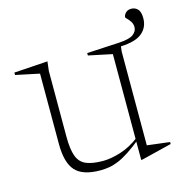

<svg xmlns="http://www.w3.org/2000/svg" viewBox="-98 -666 735 764"><g transform="rotate(-15 270.0 -284.0)"><path d="M128 -153Q128 -102.5 138.5 -74Q149 -45.5 174.8 -34.5Q200.5 -23.5 245 -23.5Q276.5 -23.5 317 -36Q357.5 -48.5 396.5 -78.5L403 -72.5Q370.5 -46 345.2 -29.5Q320 -13 299.5 -4.5Q279 4 261 7Q243 10 224.5 10Q152 10 121.8 -23.5Q91.5 -57 91.5 -133.5V-424L-6 -444.5V-454.5L132.5 -463.5L128 -425ZM502.5 -506Q502.5 -518.5 496 -528.5Q489.5 -538.5 483 -544.8Q476.5 -551 476.5 -552.5Q476.5 -561.5 485 -570.5Q493.5 -579.5 508.5 -579.5Q524 -579.5 534.8 -568.5Q545.5 -557.5 545.5 -531Q545.5 -493.5 518.5 -470.8Q491.5 -448 430.5 -445.5L428 -425V-38.5Q432.5 -38 444.2 -36.5Q456 -35 471 -33.2Q486 -31.5 499.5 -29.8Q513 -28 521 -27V-19L396 12H391.5V-70V-424L294 -444.5V-454.5L426.5 -461.5Q470 -464 486.2 -476.2Q502.5 -488.5 502.5 -506Z"/></g></svg>

Font: Newsreader 36pt ExtraLight
Style: Regular
Weight: 250
Designer: Hugues Gentile
Foundry: Production Type
Version: Version 1.003